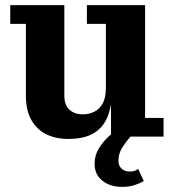

<svg xmlns="http://www.w3.org/2000/svg" viewBox="-20 -533 674 749"><path d="M246 9Q198 9 161 -9Q124 -27 102.5 -64.5Q81 -102 81 -160V-440H20V-513H231V-160Q231 -124 250.5 -105.5Q270 -87 303 -87Q327 -87 347.5 -97Q368 -107 380.5 -129.5Q393 -152 393 -189L418 -190Q418 -127 401.5 -82.5Q385 -38 347.5 -14.5Q310 9 246 9ZM413 0V-162L393 -158V-440H319V-513H546V-73H618V0ZM456 196Q410 196 379.5 172Q349 148 349 106Q349 75 364 49Q379 23 402.5 0.5Q426 -22 452 -41L492 -4Q472 19 457 42.5Q442 66 442 94Q442 114 454.5 125Q467 136 485 136Q496 136 503.5 134Q511 132 519 126L541 173Q527 182 505.5 189Q484 196 456 196Z"/></svg>

Font: Montagu Slab 144pt SemiBold
Style: Regular
Weight: 600
Version: Version 1.000